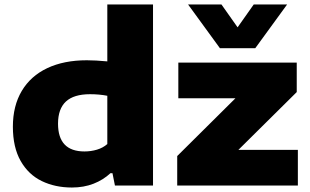

<svg xmlns="http://www.w3.org/2000/svg" viewBox="-20 -828 1384 857"><path d="M37.5 -262.5Q37.5 -355.5 77.2 -422.2Q117 -489 191.2 -524Q265.5 -559 367.5 -559Q406 -559 459 -554V-808H663V0H493L482 -55H473Q441 -25 397.5 -8Q354 9 301 9Q226 9 166.5 -19.8Q107 -48.5 72.2 -109.5Q37.5 -170.5 37.5 -262.5ZM459 -185V-400.5Q423 -407.5 382 -407.5Q309.5 -407.5 274.2 -374.8Q239 -342 239 -276Q239 -152 357 -152Q386 -152 412.8 -160Q439.5 -168 459 -185ZM1044 -159H1309.5V0H771V-131.5L1031 -389.5H776V-548.5H1304.5V-417ZM1112.5 -808H1261.5L1119.5 -613H961.5L819.5 -808H968.5L1040.5 -706Z"/></svg>

Font: Encode Sans Expanded ExtraBold
Style: Regular
Weight: 800
Width: 7
Designer: Multiple Designers
Foundry: Impallari Type
Version: Version 2.000